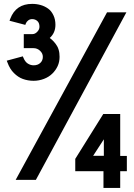

<svg xmlns="http://www.w3.org/2000/svg" viewBox="-20 -842 682 974"><path d="M14.2 -534.2 18.1 -524.4C25.9 -503.4 36.1 -485.8 50.3 -471.7C64.5 -457.5 79.6 -447.3 96.2 -441.4C112.8 -435.5 130.9 -432.1 150.4 -432.1C168.9 -432.1 186.5 -435.5 203.1 -441.9C219.7 -448.2 233.4 -457 245.1 -468.3C256.8 -479.5 265.6 -492.2 272.5 -506.8C279.3 -521.5 282.2 -537.6 282.2 -553.7C282.2 -566.9 280.8 -579.1 277.3 -590.3C273.9 -601.6 268.6 -611.3 262.2 -619.6C255.9 -627.9 250 -634.3 245.1 -638.7C240.2 -643.1 236.3 -646.5 232.4 -649.4C252 -667 261.2 -689.5 261.2 -716.3C261.2 -734.4 257.8 -750.5 251 -764.6C244.1 -778.8 235.8 -790 224.1 -798.3C212.4 -806.6 200.2 -812.5 186.5 -816.4C172.9 -820.3 158.7 -822.3 143.1 -822.3C88.4 -822.3 51.3 -797.4 32.2 -747.1L28.3 -736.8L108.4 -715.8L111.3 -723.6C113.8 -729.5 117.7 -734.4 123.5 -738.8C129.4 -743.2 136.2 -745.1 143.6 -745.1C154.3 -745.1 163.1 -741.2 169.9 -734.9C176.8 -728.5 180.2 -718.8 180.2 -706.1C180.2 -697.3 176.8 -689 169.4 -681.2C162.1 -673.3 153.8 -668.9 144.5 -668.9H100.6V-597.7H150.4C162.6 -597.7 173.8 -593.3 183.1 -584.5C192.4 -575.7 197.3 -565.9 197.3 -553.7C197.3 -541.5 193.4 -531.2 184.6 -522.9C175.8 -514.6 164.6 -510.7 150.4 -510.7C140.1 -510.7 130.4 -513.7 121.1 -519.5C111.8 -525.4 104.5 -535.2 99.1 -548.3L95.7 -556.2ZM589.8 -50.8V-263.7H503.9L361.8 -36.1V26.4H504.9V111.3H589.8V26.4H623.5V-50.8ZM506.8 -135.3V-51.8H452.6ZM162.1 70.3 621.1 -779.3H522.9L59.6 70.3Z"/></svg>

Font: Tuffy
Style: Bold
Weight: 700
Designer: Thatcher Ulrich, Karoly Barta, Michael Everson
Version: Version 001.270